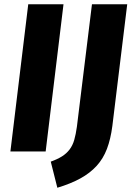

<svg xmlns="http://www.w3.org/2000/svg" viewBox="-20 -713 627 904"><path d="M29 0 113 -693H279L195 0ZM219 48Q250 37 271.5 23.5Q293 10 307.5 -9Q322 -28 329.5 -54Q337 -80 342 -116L413 -693H579L509 -120Q501 -58 483.5 -12Q466 34 435 68Q404 102 358.5 127Q313 152 250 171Z"/></svg>

Font: Szlgxwxxxixliatcpuztgldltzi
Style: Regular
Weight: 700
Italic angle: -8°
Designer: Carrois Corporate & Edenspiekermann
Foundry: Carrois Corporate GbR & Edenspiekermann AG
Version: Version 2.001